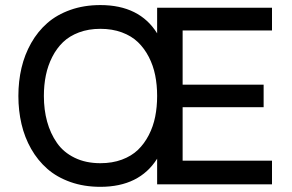

<svg xmlns="http://www.w3.org/2000/svg" viewBox="-20 -720 1140 750"><path d="M372.1 9.8Q308.1 9.8 255.1 -9Q202.1 -27.8 164.8 -60.5Q127.4 -93.3 101.8 -138.2Q76.2 -183.1 64 -235.4Q51.8 -287.6 51.8 -345.2Q51.8 -402.8 64 -454.8Q76.2 -506.8 101.8 -552Q127.4 -597.2 164.8 -629.9Q202.1 -662.6 255.1 -681.4Q308.1 -700.2 372.1 -700.2Q524.9 -700.2 593.8 -589.8V-689.9H1042.5V-601.1H693.4V-389.2H1009.8V-301.3H693.4V-92.3H1042.5V0H593.8V-100.1Q524.4 9.8 372.1 9.8ZM372.1 -82.5Q418.5 -82.5 456.1 -96.4Q493.7 -110.4 518.8 -134.5Q543.9 -158.7 561.3 -192.4Q578.6 -226.1 586.2 -264.2Q593.8 -302.2 593.8 -345.2Q593.8 -388.2 586.2 -426Q578.6 -463.9 561.3 -497.6Q543.9 -531.2 518.8 -555.4Q493.7 -579.6 456.1 -593.5Q418.5 -607.4 372.1 -607.4Q326.2 -607.4 288.8 -593.5Q251.5 -579.6 226.3 -555.4Q201.2 -531.2 184.1 -497.6Q167 -463.9 159.2 -426Q151.4 -388.2 151.4 -345.2Q151.4 -291 164.1 -244.9Q176.8 -198.7 202.4 -161.9Q228 -125 271.5 -103.8Q314.9 -82.5 372.1 -82.5Z"/></svg>

Font: HK Grotesk Medium
Style: Regular
Weight: 500
Designer: Alfredo Marco Pradil and Stefan Peev
Foundry: Hanken Design Co.
Version: Version 1.045;PS 001.045;hotconv 1.0.88;makeotf.lib2.5.64775